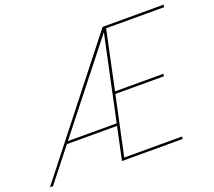

<svg xmlns="http://www.w3.org/2000/svg" viewBox="-172 -902 1188 1067"><g transform="rotate(-20 421.5 -369.0)"><path d="M-49 0 531 -737.5H892L889 -723.5H539.5L548 -730.5L471.5 -370L466 -377H760L757 -363H463L471.5 -370L394 -7L388.5 -14H738L735 0H377L529 -715L532.5 -714L-31 0ZM110.5 -193 118.5 -207H429.5L426.5 -193Z"/></g></svg>

Font: Epilogue Thin
Style: Italic
Weight: 250
Italic angle: -12°
Designer: Tyler Finck
Foundry: Etcetera Type Co
Version: Version 2.112